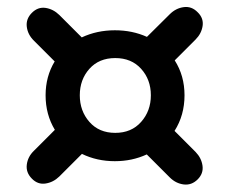

<svg xmlns="http://www.w3.org/2000/svg" viewBox="-20 -597 644 539"><path d="M75 -173.5 134 -232.5Q108 -275.5 108 -329.5Q108 -382.5 133.5 -424.5L75.5 -482.5Q58 -499.5 55.2 -521.8Q52.5 -544 69.5 -561Q86.5 -578 108 -574.8Q129.5 -571.5 146.5 -555L209.5 -492Q252 -512 302.5 -512Q351.5 -512 392.5 -493.5L456.5 -557Q473.5 -574 495.8 -577Q518 -580 535 -562.5Q552 -546 548.8 -524.2Q545.5 -502.5 529 -486L470.5 -427.5Q498 -384.5 498 -329.5Q498 -273.5 470 -229.5L529 -170.5Q545.5 -153.5 548.5 -131.8Q551.5 -110 535 -93.5Q518 -76.5 495.8 -79.2Q473.5 -82 456.5 -99L392 -163.5Q351 -144.5 302.5 -144.5Q252 -144.5 210 -165L146.5 -101.5Q129.5 -85 107.8 -81.8Q86 -78.5 69.5 -95.5Q52.5 -112.5 55.2 -134.8Q58 -157 75 -173.5ZM303.5 -224Q349 -224 376.2 -254.8Q403.5 -285.5 403.5 -329.5Q403.5 -373.5 376.2 -403.8Q349 -434 303.5 -434Q258 -434 231 -403.8Q204 -373.5 204 -329.5Q204 -285.5 231 -254.8Q258 -224 303.5 -224Z"/></svg>

Font: Fraunces 9pt SuperSoft
Style: Bold
Weight: 700
Version: Version 1.000;[b76b70a41]